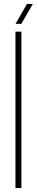

<svg xmlns="http://www.w3.org/2000/svg" viewBox="-20 -962 188 982"><path d="M59 0V-800H89.5V0ZM59.5 -840 118 -942H148L89 -840Z"/></svg>

Font: Big Shoulders Display Thin ExtraLight
Style: Regular
Weight: 250
Version: Version 2.002